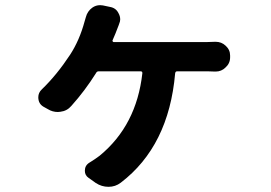

<svg xmlns="http://www.w3.org/2000/svg" viewBox="-20 -636 1040 737"><path d="M412.1 -481.4Q411.1 -479.5 412.6 -477.1Q414.1 -474.6 416 -474.6H775.4Q790 -474.6 805.7 -475.6Q806.6 -475.6 807.6 -475.6Q830.1 -475.6 845.7 -460.9Q863.3 -445.3 863.3 -422.9V-416Q863.3 -392.6 845.7 -377Q830.1 -361.3 807.6 -361.3Q806.6 -361.3 805.7 -361.3Q789.1 -362.3 775.4 -362.3H660.2Q653.3 -362.3 652.3 -354.5Q627.9 -75.2 443.4 65.4Q422.9 81.1 396.5 81.1Q370.1 81.1 347.7 66.4L320.3 46.9Q305.7 37.1 305.7 19.5Q305.7 -1 323.2 -11.7Q345.7 -25.4 362.3 -38.1Q503.9 -154.3 526.4 -354.5Q527.3 -362.3 519.5 -362.3H359.4Q351.6 -362.3 348.6 -355.5Q305.7 -287.1 253.9 -229.5Q237.3 -210 211.9 -207Q207 -206.1 202.1 -206.1Q181.6 -206.1 164.1 -216.8L146.5 -226.6Q127 -238.3 127 -262.7Q127 -280.3 140.6 -293Q198.2 -348.6 249 -425.8Q285.2 -481.4 304.7 -553.7Q307.6 -561.5 309.6 -570.3Q315.4 -592.8 334 -606.4Q347.7 -616.2 364.3 -616.2Q370.1 -616.2 375 -615.2L402.3 -609.4Q424.8 -605.5 434.6 -585.9Q441.4 -574.2 441.4 -561.5Q441.4 -553.7 437.5 -544.9Q436.5 -542 435.5 -539.1Q421.9 -502.9 412.1 -481.4Z"/></svg>

Font: Gen Jyuu Gothic Monospace Bold
Style: Bold
Weight: 700
Designer: [Source Han Sans]
Ryoko NISHIZUKA  (kana & ideographs); Paul D. Hunt (Latin, Greek & Cyrillic); Wenlong ZHANG  (bopomofo
Version: Version 1.002.20150607